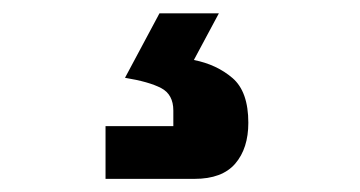

<svg xmlns="http://www.w3.org/2000/svg" viewBox="-20 -45 540 288"><path d="M138.3 223.3V144.2H240V120.8Q240 96.7 221.7 87.1Q203.3 77.5 167.5 71.7L219.2 -25H308.3L270.8 45Q305 51.7 328.8 72.1Q352.5 92.5 352.5 139.2Q352.5 177.5 332.9 200.4Q313.3 223.3 271.7 223.3Z"/></svg>

Font: Funnel Display Light SemiBold
Style: Regular
Weight: 600
Version: Version 1.000